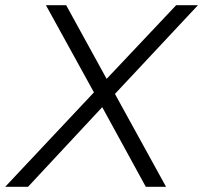

<svg xmlns="http://www.w3.org/2000/svg" viewBox="-55 -720 783 740"><path d="M388 -358 585 0H507L339 -307L53 0H-35L307 -364L122 -700H200L356 -416L624 -700H708Z"/></svg>

Font: Montserrat Alternates
Style: Italic
Weight: 400
Italic angle: -11.3°
Designer: Julieta Ulanovsky
Foundry: Julieta Ulanovsky
Version: Version 7.200